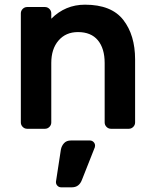

<svg xmlns="http://www.w3.org/2000/svg" viewBox="-20 -550 661 820"><path d="M549 -8C554.3 -13.3 557 -19.7 557 -27V-296C557 -365.3 540.2 -421.7 506.5 -465C472.8 -508.3 418.3 -530 343 -530C287 -530 239 -510 199 -470V-493C199 -500.3 196.3 -506.7 191 -512C185.7 -517.3 179.3 -520 172 -520H96C88.7 -520 82.3 -517.3 77 -512C71.7 -506.7 69 -500.3 69 -493V-27C69 -19.7 71.7 -13.3 77 -8C82.3 -2.7 88.7 0 96 0H172C179.3 0 185.7 -2.7 191 -8C196.3 -13.3 199 -19.7 199 -27V-281C199 -321 209.3 -353 230 -377C250.7 -401 278.3 -413 313 -413C350.3 -413 378.7 -401.3 398 -378C417.3 -354.7 427 -322.3 427 -281V-27C427 -19.7 429.7 -13.3 435 -8C440.3 -2.7 446.7 0 454 0H530C537.3 0 543.7 -2.7 549 -8ZM253.5 61.5C246.5 69.2 242 78.3 240 89L219 226V228C219 234 221.2 239.2 225.5 243.5C229.8 247.8 235 250 241 250H287C307.7 250 322 239.3 330 218L385 79C385.7 77 386 74.7 386 72C386 66 383.8 60.8 379.5 56.5C375.2 52.2 370 50 364 50H283C270.3 50 260.5 53.8 253.5 61.5Z"/></svg>

Font: Rubik
Style: Regular
Weight: 500
Designer: Hubert & Fischer
Foundry: Hubert & Fischer
Version: Version 1.100